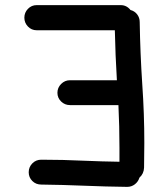

<svg xmlns="http://www.w3.org/2000/svg" viewBox="-20 -717 640 749"><path d="M476 12Q392 11 308.5 7.5Q225 4 141 3Q120 3 106 -11Q92 -25 92 -45Q92 -65 106 -79.5Q120 -94 141 -94Q225 -94 309 -90Q377 -87 446 -86V-141Q446 -224 442 -307H253Q233 -307 218.5 -321Q204 -335 204 -355Q204 -375 218.5 -389.5Q233 -404 253 -404H436Q430 -502 428 -599H123Q103 -599 89 -613.5Q75 -628 75 -648Q75 -668 89 -682.5Q103 -697 123 -697H451Q474 -697 489 -678Q505 -674 515 -661Q525 -648 525 -631Q527 -509 535 -388Q543 -274 543 -159L542 -63Q541 -39 524 -24Q519 -8 506 2Q493 12 476 12Z"/></svg>

Font: Bad Comic
Style: Regular
Weight: 400
Designer: GGBotNet
Foundry: f0n7
Version: 0.9